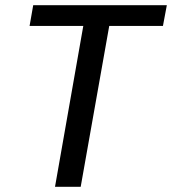

<svg xmlns="http://www.w3.org/2000/svg" viewBox="-20 -720 663 740"><path d="M192 0 301 -620H94L108 -700H623L608 -620H401L291 0Z"/></svg>

Font: DM Sans 16pt Medium
Style: Italic
Weight: 500
Italic angle: -10°
Version: Version 4.004;gftools[0.9.30]